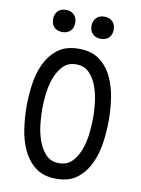

<svg xmlns="http://www.w3.org/2000/svg" viewBox="-102 -1013 803 1091"><g transform="rotate(10 300.0 -467.5)"><path d="M300 -80Q348 -80 377 -111.5Q406 -143 421.5 -187.5Q437 -232 442 -281.5Q447 -331 447 -367Q447 -402 442 -450.5Q437 -499 421.5 -543.5Q406 -588 377 -619Q348 -650 300 -650Q252 -650 223 -618.5Q194 -587 178.5 -542.5Q163 -498 158 -449.5Q153 -401 153 -366Q153 -330 158 -281Q163 -232 178.5 -187.5Q194 -143 223 -111.5Q252 -80 300 -80ZM300 10Q225 10 178.5 -26.5Q132 -63 106.5 -119Q81 -175 72 -241Q63 -307 63 -367Q63 -425 71.5 -490.5Q80 -556 105.5 -611.5Q131 -667 177.5 -703.5Q224 -740 300 -740Q375 -740 421.5 -704Q468 -668 493.5 -612.5Q519 -557 528 -492Q537 -427 537 -368Q537 -308 528 -241.5Q519 -175 493 -119Q467 -63 421 -26.5Q375 10 300 10ZM411 -817Q382 -817 364.5 -834Q347 -851 347 -880Q347 -910 364.5 -927.5Q382 -945 411 -945Q440 -945 457.5 -927.5Q475 -910 475 -880Q475 -851 457.5 -834Q440 -817 411 -817ZM189 -817Q160 -817 142.5 -834Q125 -851 125 -880Q125 -910 142.5 -927.5Q160 -945 189 -945Q218 -945 235.5 -927.5Q253 -910 253 -880Q253 -851 235.5 -834Q218 -817 189 -817Z"/></g></svg>

Font: Maple Mono
Style: Regular
Weight: 400
Monospace: yes
Designer: subframe7536
Version: Version 7.300